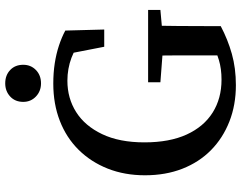

<svg xmlns="http://www.w3.org/2000/svg" viewBox="-114 -793 923 735"><g transform="rotate(-90 347.5 -425.5)"><path d="M389 16Q313 16 249.5 -9Q186 -34 140 -79.5Q94 -125 69 -189Q44 -253 44 -332Q44 -410 69.5 -474.5Q95 -539 141.5 -586Q188 -633 252.5 -658Q317 -683 395 -683Q436 -683 472 -677.5Q508 -672 540 -661.5Q572 -651 598 -637L602 -488H536L507 -637L573 -622V-565Q535 -598 493.5 -613.5Q452 -629 406 -629Q339 -629 286 -595.5Q233 -562 201.5 -496Q170 -430 170 -334Q170 -238 200 -172.5Q230 -107 284 -73Q338 -39 410 -39Q452 -39 485 -49Q518 -59 556 -78L503 -26V-87Q503 -145 503 -203Q503 -261 501 -320H617Q616 -262 615.5 -204Q615 -146 615 -87V-42Q564 -15 509 0.5Q454 16 389 16ZM400 -273V-320H677V-273L566 -263H531ZM396 -730Q366 -730 345.5 -749.5Q325 -769 325 -798Q325 -829 345.5 -848Q366 -867 396 -867Q427 -867 447 -848Q467 -829 467 -798Q467 -769 447 -749.5Q427 -730 396 -730Z"/></g></svg>

Font: Source Serif 4 18pt Medium
Style: Regular
Weight: 500
Designer: Frank Grießhammer
Foundry: Adobe Systems Incorporated
Version: Version 4.004;hotconv 1.0.116;makeotfexe 2.5.65601